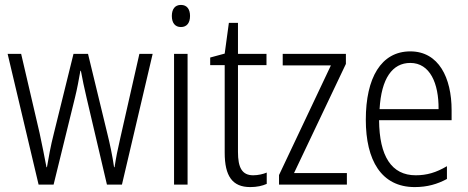

<svg xmlns="http://www.w3.org/2000/svg" viewBox="-20 -751 1904 781"><path d="M332 -354 415 0H476L601 -532H547L469 -188C458 -141 452 -110 446 -71H444C437 -119 427 -166 417 -206L338 -532H279L199 -208C186 -158 177 -106 171 -71H169C161 -113 152 -159 141 -210L66 -532H11L137 0H198L285 -354C294 -390 301 -429 307 -463H309C315 -430 323 -392 332 -354Z M716 -731C691 -731 679 -713 679 -686C679 -658 692 -641 716 -641C740 -641 753 -658 753 -686C753 -713 741 -731 716 -731ZM743 -532H688V0H743Z M1010 -38C964 -38 948 -70 948 -133V-486H1064V-532H948V-658H911L894 -533L835 -517V-486H894V-130C894 -35 925 10 998 10C1025 10 1047 5 1065 -3V-49C1051 -43 1030 -38 1010 -38Z M1391 0V-47H1176L1387 -491V-532H1130V-485H1326L1115 -39V0Z M1649 -542C1530 -542 1468 -434 1468 -264C1468 -99 1531 10 1667 10C1718 10 1759 -2 1798 -23V-75C1754 -49 1716 -38 1671 -38C1573 -38 1523 -115 1522 -262H1817V-303C1817 -434 1765 -542 1649 -542ZM1649 -495C1729 -495 1765 -412 1764 -307H1524C1531 -432 1576 -495 1649 -495Z"/></svg>

Font: Noto Sans Malayalam Condensed Light
Style: Regular
Weight: 300
Width: 3
Designer: Jelle Bosma - Monotype Design Team
Foundry: Monotype Imaging Inc.
Version: Version 2.104